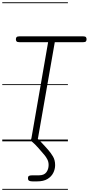

<svg xmlns="http://www.w3.org/2000/svg" viewBox="-25 -1250 786 1698"><path d="M280 0Q262.5 0 256.8 -8Q251 -16 253.5 -31L400.5 -877H146.5Q127.5 -877 121.5 -884Q115.5 -891 115.5 -903Q115.5 -914.5 121.5 -921.5Q127.5 -928.5 146.5 -928.5H711Q729 -928.5 734.8 -921.5Q740.5 -914.5 740.5 -903Q740.5 -891 734.8 -884Q729 -877 711 -877H459.5L311.5 -31Q310 -20 304.5 -10Q299 0 280 0ZM280 0Q262.5 0 256.8 -8Q251 -16 253.5 -31L400.5 -877H146.5Q127.5 -877 121.5 -884Q115.5 -891 115.5 -903Q115.5 -914.5 121.5 -921.5Q127.5 -928.5 146.5 -928.5H711Q729 -928.5 734.8 -921.5Q740.5 -914.5 740.5 -903Q740.5 -891 734.8 -884Q729 -877 711 -877H459.5L311.5 -31Q310 -20 304.5 -10Q299 0 280 0ZM261.5 354Q245.5 354 234 349.2Q222.5 344.5 222.5 326Q222.5 308.5 233.2 304.5Q244 300.5 261.5 300.5H319.5Q365 300.5 385 273.5Q405 246.5 405 209Q405 181 393.2 159Q381.5 137 370.5 124Q347 96 315.5 60Q284 24 256 1Q248 -6 249 -15.5Q250 -25 257.2 -32.5Q264.5 -40 274 -40Q281 -40 285.2 -39Q289.5 -38 300.5 -29.5Q313.5 -19 333.2 1.5Q353 22 372 42.8Q391 63.5 402 76.5Q424 101.5 443.2 133.5Q462.5 165.5 462.5 210Q462.5 246 446 279Q429.5 312 394.8 333Q360 354 305 354ZM-5 420.5H575.5V428.5H-5ZM-5 -16H575.5V0H-5ZM-5 -505.5H575.5V-497.5H-5ZM-5 -1230H575.5V-1222H-5Z"/></svg>

Font: Edu VIC WA NT Pre Guide
Style: Regular
Weight: 400
Designer: Tina and Corey Anderson, Eben Sorkin, Mirko Velimirovic
Foundry: Google for Education
Version: Version 1.000